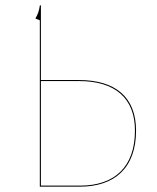

<svg xmlns="http://www.w3.org/2000/svg" viewBox="-20 -700 589 720"><path d="M276 -399.9H133.4V-680.1H129.6C126.3 -658 121.4 -644.9 112.6 -630.6L129.3 -623.8V0H279.7C409.1 0 490.2 -69.6 490.2 -210.2C490.2 -335.9 412.6 -399.9 276 -399.9ZM280.3 -3.9H133.4V-396H276.2C410.3 -396 486.1 -332.9 486.1 -210.3C486.1 -72.8 408.3 -3.9 280.3 -3.9Z"/></svg>

Font: Fira Sans Four
Style: Regular
Weight: 100
Designer: Carrois Corporate & Edenspiekermann AG
Foundry: Carrois Corporate GbR & Edenspiekermann AG
Version: Version 4.203;PS 004.203;hotconv 1.0.88;makeotf.lib2.5.64775